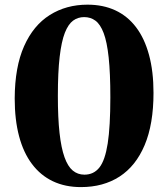

<svg xmlns="http://www.w3.org/2000/svg" viewBox="-20 -772 704 803"><path d="M318.5 10.5Q252.5 10.5 201 -14Q149.5 -38.5 113.8 -86Q78 -133.5 59.8 -202.2Q41.5 -271 41.5 -360.5Q42 -492 80.8 -579Q119.5 -666 188.2 -709.2Q257 -752.5 346 -752.5Q411 -752.5 462.2 -728.8Q513.5 -705 549 -658.2Q584.5 -611.5 603.2 -542.5Q622 -473.5 622 -383.5Q622 -253 585 -165.2Q548 -77.5 480 -33.5Q412 10.5 318.5 10.5ZM333 -41.5Q372 -41.5 395.8 -71.5Q419.5 -101.5 430.5 -172.2Q441.5 -243 441.5 -365Q441.5 -466 434.5 -531.5Q427.5 -597 413.5 -633.8Q399.5 -670.5 379.2 -685.5Q359 -700.5 332 -700.5Q306 -700.5 285.8 -685.8Q265.5 -671 251.2 -634.8Q237 -598.5 229.5 -534Q222 -469.5 222 -371Q222 -279 229 -216Q236 -153 249.8 -114.5Q263.5 -76 284.2 -58.8Q305 -41.5 333 -41.5Z"/></svg>

Font: Merriweather 60pt ExtraBold
Style: Regular
Weight: 800
Version: Version 2.100